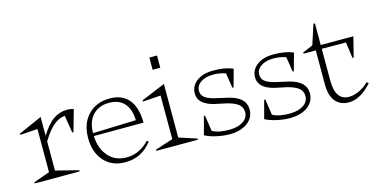

<svg xmlns="http://www.w3.org/2000/svg" viewBox="-65 -932 2513 1274"><g transform="rotate(-15 1191.0 -295.0)"><path d="M202.1 -47.9 359.9 -7.8 357.9 0H50.8L48.8 -7.8L161.1 -47.9V-344.2L42 -335.9L40 -344.2L202.1 -416V-286.1Q244.1 -356.4 287.8 -386.7Q331.5 -417 382.8 -417Q410.2 -417 428.2 -409.2L386.2 -261.2L377.9 -263.2L358.9 -381.8Q318.8 -378.9 281 -347.4Q243.2 -315.9 202.1 -248Z M807.1 -231.9Q804.2 -309.6 767.6 -349.4Q731 -389.2 664.1 -389.2Q593.3 -389.2 552 -344.7Q510.7 -300.3 510.3 -222.2ZM470.2 -199.2Q470.2 -297.9 526.6 -356.9Q583 -416 676.3 -416Q760.7 -416 805.7 -362.5Q850.6 -309.1 852.1 -203.1L510.3 -202.1Q514.2 -114.3 561.3 -61.5Q608.4 -8.8 685.1 -8.8Q772.9 -8.8 842.3 -81.1L853 -73.2Q782.7 20 668.9 20Q578.1 20 524.2 -39.8Q470.2 -99.6 470.2 -199.2Z M1048.8 -47.9 1171.9 -7.8 1169.9 0H886.7L884.8 -7.8L1007.8 -47.9V-347.2L885.7 -338.9L883.8 -347.2L1048.8 -416ZM1001 -525.9V-609.9H1053.7V-525.9Z M1217.3 -18.1 1250.5 -143.1 1258.3 -141.1 1274.4 -33.2Q1318.8 -8.3 1397.5 -9.8Q1454.6 -11.2 1488 -34.9Q1521.5 -58.6 1521.5 -95.2Q1521.5 -128.9 1497.6 -149.2Q1473.6 -169.4 1420.4 -183.1L1335.4 -201.2Q1225.6 -229 1230.5 -307.1Q1232.9 -355 1274.4 -385.7Q1315.9 -416.5 1383.3 -417Q1463.9 -418.5 1522.5 -394L1489.3 -272.9L1481.4 -274.9L1465.3 -377Q1419.4 -392.6 1376.5 -391.1Q1327.1 -390.6 1295.7 -369.9Q1264.2 -349.1 1261.7 -317.9Q1259.3 -287.1 1279.5 -268.3Q1299.8 -249.5 1350.6 -236.8L1439.5 -216.8Q1497.1 -202.6 1525.6 -175.8Q1554.2 -148.9 1554.7 -106.9Q1554.7 -50.3 1509.5 -15.9Q1464.4 18.6 1388.7 20Q1344.2 20 1297.4 9.8Q1250.5 -0.5 1217.3 -18.1Z M1631.3 -18.1 1664.6 -143.1 1672.4 -141.1 1688.5 -33.2Q1732.9 -8.3 1811.5 -9.8Q1868.7 -11.2 1902.1 -34.9Q1935.5 -58.6 1935.5 -95.2Q1935.5 -128.9 1911.6 -149.2Q1887.7 -169.4 1834.5 -183.1L1749.5 -201.2Q1639.6 -229 1644.5 -307.1Q1647 -355 1688.5 -385.7Q1730 -416.5 1797.4 -417Q1877.9 -418.5 1936.5 -394L1903.3 -272.9L1895.5 -274.9L1879.4 -377Q1833.5 -392.6 1790.5 -391.1Q1741.2 -390.6 1709.7 -369.9Q1678.2 -349.1 1675.8 -317.9Q1673.3 -287.1 1693.6 -268.3Q1713.9 -249.5 1764.6 -236.8L1853.5 -216.8Q1911.1 -202.6 1939.7 -175.8Q1968.3 -148.9 1968.8 -106.9Q1968.8 -50.3 1923.6 -15.9Q1878.4 18.6 1802.7 20Q1758.3 20 1711.4 9.8Q1664.6 -0.5 1631.3 -18.1Z M1995.1 -377.9 2066.4 -408.2 2111.3 -545.9 2121.1 -543.9V-396H2345.2L2310.5 -257.8L2302.2 -259.8L2287.1 -369.1L2121.1 -370.1V-150.9Q2121.1 -15.1 2215.3 -15.1Q2247.6 -15.1 2284.2 -32Q2320.8 -48.8 2351.1 -79.1L2363.3 -68.8Q2284.2 20 2204.1 20Q2146 20 2113 -19.5Q2080.1 -59.1 2080.1 -134.8V-370.1H1997.1Z"/></g></svg>

Font: Halibut Thin
Style: Regular
Weight: 250
Designer: Matteo Maggi
Foundry: Collletttivo
Version: Version 3.080 | FøM Fix